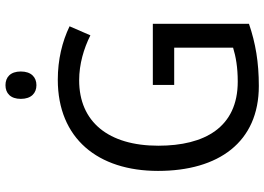

<svg xmlns="http://www.w3.org/2000/svg" viewBox="-152 -803 965 701"><g transform="rotate(-90 330.5 -452.5)"><path d="M370 -915C341 -915 320 -897 320 -859C320 -821 341 -802 370 -802C399 -802 420 -821 420 -859C420 -897 399 -915 370 -915ZM371 -377V-299H507V-84C474 -74 436 -67 383 -67C216 -67 149 -188 149 -357C149 -539 236 -646 388 -646C447 -646 504 -629 552 -605L585 -681C529 -708 463 -724 390 -724C175 -724 57 -577 57 -358C57 -137 162 10 367 10C454 10 524 -2 594 -26V-377Z"/></g></svg>

Font: Noto Sans Gujarati UI SemiCondensed
Style: Regular
Weight: 400
Width: 4
Designer: Jelle Bosma - Monotype Design Team, Universal Thirst
Foundry: Monotype Imaging Inc.
Version: Version 2.106